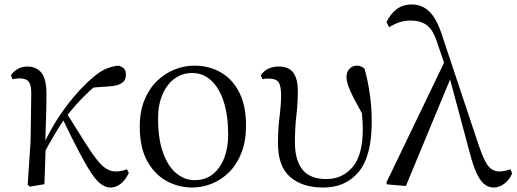

<svg xmlns="http://www.w3.org/2000/svg" viewBox="-20 -825 2314 860"><path d="M114 11 104 3 117 -192 120 -402Q121 -443 109 -458.5Q97 -474 68 -474Q60 -474 52 -473Q44 -472 36 -470L29 -488Q40 -504 58.5 -515.5Q77 -527 102 -527Q144 -527 166.5 -498Q189 -469 188 -398Q188 -346 186 -290Q185 -242 183 -195Q207 -244 236 -290Q273 -347 314 -395Q355 -443 396 -478Q431 -508 459 -518.5Q487 -529 512 -531Q525 -527 534.5 -518.5Q544 -510 544 -490Q544 -465 525 -452.5Q506 -440 468 -438L399 -433Q380 -417 362 -399Q324 -362 283 -311Q329 -237 360 -188Q392 -137 415 -108.5Q438 -80 457.5 -68.5Q477 -57 499 -57Q514 -57 527 -60Q540 -63 548 -67L557 -51Q543 -19 521 -2Q499 15 475 15Q454 15 433 0Q412 -15 388.5 -50.5Q365 -86 334 -145Q304 -202 264 -285Q249 -263 237 -243Q223 -221 208 -194Q197 -176 184 -151Q183 -119 182 -87Q181 -43 179 0Z M841 15Q780 15 726.5 -14Q673 -43 639.5 -103.5Q606 -164 606 -258Q606 -326 627 -377Q648 -428 683 -462Q718 -496 761.5 -513.5Q805 -531 850 -531Q917 -531 969.5 -500.5Q1022 -470 1052 -410.5Q1082 -351 1082 -263Q1082 -193 1061.5 -140.5Q1041 -88 1006 -53.5Q971 -19 928 -2Q885 15 841 15ZM851 -18Q900 -18 933.5 -45Q967 -72 984.5 -118Q1002 -164 1002 -221Q1002 -306 982.5 -368Q963 -430 926.5 -464Q890 -498 841 -498Q796 -498 761.5 -472.5Q727 -447 707.5 -401Q688 -355 688 -295Q688 -201 711 -139Q734 -77 771.5 -47.5Q809 -18 851 -18Z M1428 15Q1335 15 1280 -32Q1225 -79 1225 -184Q1225 -246 1232 -301Q1239 -356 1239 -398Q1239 -441 1227.5 -457Q1216 -473 1185 -473Q1177 -473 1169.5 -472.5Q1162 -472 1156 -470L1148 -488Q1161 -507 1181 -517Q1201 -527 1228 -527Q1275 -527 1294.5 -498.5Q1314 -470 1314 -420Q1314 -361 1307.5 -307Q1301 -253 1301 -188Q1301 -107 1335 -65Q1369 -23 1442 -23Q1514 -23 1559.5 -77Q1605 -131 1605 -246Q1605 -275 1602 -305Q1601 -311 1601 -318Q1579 -357 1565 -384Q1547 -420 1539.5 -442Q1532 -464 1532 -481Q1532 -503 1545.5 -517Q1559 -531 1578 -531Q1589 -531 1598 -527Q1607 -523 1613 -517Q1627 -467 1636 -407Q1645 -347 1645 -280Q1645 -125 1586.5 -55Q1528 15 1428 15Z M1715 1 1710 -6 1969 -544 1939 -632Q1920 -692 1891.5 -712.5Q1863 -733 1820 -733Q1791 -733 1767 -724.5Q1743 -716 1723 -703L1711 -726Q1729 -763 1757 -784Q1785 -805 1824 -805Q1871 -805 1904 -772.5Q1937 -740 1961 -664L2124 -175Q2140 -128 2153.5 -102.5Q2167 -77 2182.5 -67Q2198 -57 2216 -57Q2226 -57 2240 -59.5Q2254 -62 2266 -67L2274 -49Q2264 -22 2240.5 -3.5Q2217 15 2191 15Q2172 15 2153.5 3Q2135 -9 2118 -42.5Q2101 -76 2084 -141L1996 -469L1798 8Z"/></svg>

Font: Early Summer Mincho
Style: Regular
Weight: 400
Designer: GuiWonder
Version: Version 1.002